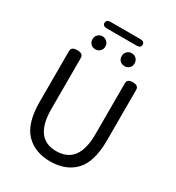

<svg xmlns="http://www.w3.org/2000/svg" viewBox="-236 -1152 1192 1304"><g transform="rotate(30 360.5 -500.0)"><path d="M553 -61Q482 13 360 13Q239 13 168 -61Q97 -136 97 -303V-701Q97 -734 143 -734Q190 -734 190 -701V-300Q190 -68 360 -68Q535 -68 535 -300V-701Q535 -734 579 -734Q624 -734 624 -701V-303Q624 -136 553 -61ZM209 -886Q223 -901 245 -901Q267 -901 281 -886Q296 -872 296 -850Q296 -828 281 -814Q267 -800 245 -800Q223 -800 209 -814Q195 -828 195 -850Q195 -872 209 -886ZM243 -962Q210 -962 210 -987Q210 -1013 243 -1013H476Q509 -1013 509 -987Q509 -962 476 -962ZM438 -814Q424 -828 424 -850Q424 -872 438 -886Q452 -901 474 -901Q497 -901 511 -886Q525 -872 525 -850Q525 -828 511 -814Q497 -800 475 -800Q453 -800 438 -814Z"/></g></svg>

Font: Swei Gothic CJK TC Regular
Style: Regular
Weight: 400
Version: Version 2.129